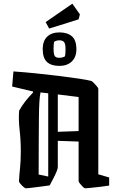

<svg xmlns="http://www.w3.org/2000/svg" viewBox="-20 -1013 642 1043"><path d="M84 -412Q99 -439 117.5 -462.5Q136 -486 160 -511L159 -516L46 -543L53 -625Q110 -621 175 -614.5Q240 -608 300.5 -600.5Q361 -593 408 -586Q455 -579 476 -573Q479 -573 488 -564Q497 -555 505.5 -545Q514 -535 514 -531V-66L573 -49V-5Q556 -2 526.5 1.5Q497 5 472 7.5Q447 10 442 10Q437 9 429 1Q421 -7 414.5 -15.5Q408 -24 407 -28V-244L294 -248V-105Q294 -91 272 -48L250 -6Q238 -4 217.5 -1.5Q197 1 175.5 4Q154 7 138.5 8.5Q123 10 120 10Q115 9 106.5 1.5Q98 -6 91 -14.5Q84 -23 83 -27Q85 -66 89 -102Q93 -138 93 -191Q93 -251 86.5 -307.5Q80 -364 84 -412ZM190 -65 242 -54V-506L200 -511Q196 -491 194 -460Q192 -429 191.5 -379Q191 -329 190.5 -252.5Q190 -176 190 -65ZM407 -486 294 -500V-297L407 -301ZM247 -858 228 -893 373 -993 414 -935 407 -908Q374 -897 330 -883.5Q286 -870 247 -858ZM302 -655Q258 -655 235 -676.5Q212 -698 212 -747Q212 -790 236 -813.5Q260 -837 303 -837Q346 -837 370.5 -816Q395 -795 395 -745Q395 -703 370 -679Q345 -655 302 -655ZM302 -699Q319 -699 333 -707Q336 -720 336 -745Q336 -775 328 -784.5Q320 -794 303 -794Q287 -794 274 -786Q271 -773 271 -748Q271 -718 277.5 -708.5Q284 -699 302 -699Z"/></svg>

Font: Grenze Gotisch Medium
Style: Regular
Weight: 500
Designer: Renata Polastri
Foundry: Omnibus-Type
Version: Version 1.001